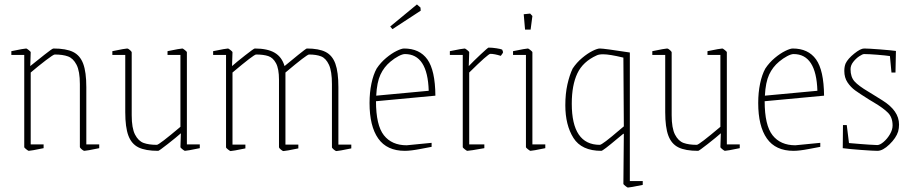

<svg xmlns="http://www.w3.org/2000/svg" viewBox="-20 -668 4096 863"><path d="M89 -7V-421H31V-438Q89 -450 98 -450Q100 -450 109 -443Q118 -436 118 -433L116 -371Q122 -375 136 -387Q146 -395 180.5 -422.5Q215 -450 220 -450Q277 -450 308.5 -434.5Q340 -419 354 -381.5Q368 -344 368 -276V-19H426V-2Q368 10 359 10Q355 10 347 3Q339 -4 339 -7V-290Q339 -348 324 -377Q309 -406 285.5 -414.5Q262 -423 226 -423Q220 -423 186 -397Q152 -371 118 -342V-19H176V-2Q118 10 109 10Q107 10 98 3Q89 -4 89 -7Z M543 -164V-421H485V-438Q543 -450 552 -450Q556 -450 564 -443Q572 -436 572 -433V-150Q572 -92 587 -63Q602 -34 625.5 -25.5Q649 -17 685 -17Q695 -17 791 -98V-421H733V-438Q791 -450 800 -450Q802 -450 811 -443Q820 -436 820 -433V-19H878V-2Q820 10 811 10Q809 10 800 3Q791 -4 791 -7L793 -69Q774 -52 734.5 -21Q695 10 691 10Q634 10 602.5 -5.5Q571 -21 557 -58.5Q543 -96 543 -164Z M996 -6V-421H938V-438Q996 -450 1005 -450Q1007 -450 1016 -443Q1025 -436 1025 -433L1023 -371Q1042 -388 1081.5 -419Q1121 -450 1125 -450Q1182 -450 1214.5 -431Q1247 -412 1259 -371Q1284 -392 1320 -421Q1356 -450 1359 -450Q1413 -450 1443.5 -434.5Q1474 -419 1487.5 -381.5Q1501 -344 1501 -276V-18H1559V-1Q1501 11 1492 11Q1488 11 1480 4Q1472 -3 1472 -6V-290Q1472 -348 1458.5 -377Q1445 -406 1423.5 -414.5Q1402 -423 1369 -423Q1359 -423 1263 -342V-18H1321V-1Q1263 11 1254 11Q1250 11 1242 4Q1234 -3 1234 -6V-310Q1234 -359 1220.5 -384Q1207 -409 1185.5 -416Q1164 -423 1131 -423Q1121 -423 1025 -342V-18H1083V-1Q1025 11 1016 11Q1014 11 1005 4Q996 -3 996 -6Z M1641 -205Q1641 -252 1649.5 -292.5Q1658 -333 1673 -360Q1691 -387 1715.5 -407.5Q1740 -428 1762.5 -439Q1785 -450 1796 -450Q1866 -450 1901 -401Q1936 -352 1937 -238L1670 -213Q1670 -105 1705.5 -60Q1741 -15 1808 -15Q1814 -15 1920 -26V-8Q1914 -7 1870 1.5Q1826 10 1800 10Q1719 10 1680 -45.5Q1641 -101 1641 -205ZM1907 -260Q1902 -425 1800 -425Q1789 -425 1771 -415.5Q1753 -406 1735 -391Q1706 -367 1690 -332.5Q1674 -298 1671 -238ZM1734 -549 1854 -648 1870 -634 1871 -620 1744 -537Z M2060 -7V-421H2002V-438Q2060 -450 2069 -450Q2071 -450 2080 -443Q2089 -436 2089 -433L2087 -371Q2108 -393 2140.5 -423.5Q2173 -454 2176 -454Q2192 -454 2211.5 -451Q2231 -448 2237 -445Q2241 -437 2241 -433Q2241 -431 2237.5 -426Q2234 -421 2231 -417Q2202 -426 2184 -426Q2174 -426 2089 -342V-19H2157V-2Q2090 10 2080 10Q2078 10 2069 3Q2060 -4 2060 -7Z M2344 -7V-421H2286V-438Q2344 -450 2353 -450Q2355 -450 2364 -443Q2373 -436 2373 -433V-19H2431V-2Q2373 10 2364 10Q2362 10 2353 3Q2344 -4 2344 -7ZM2334 -604 2363 -607 2373 -596 2365 -535H2340Z M2782 158 2784 -66 2782 -67 2754 -44Q2690 10 2683 10Q2594 10 2557.5 -48Q2521 -106 2521 -195Q2521 -247 2530.5 -289Q2540 -331 2554 -360Q2572 -387 2596.5 -407.5Q2621 -428 2643 -439Q2665 -450 2676 -450Q2695 -450 2811 -432V146H2869V163Q2811 175 2802 175Q2800 175 2791 168Q2782 161 2782 158ZM2766 -85Q2784 -100 2784 -100L2782 -409Q2720 -424 2691 -424Q2672 -424 2662 -419Q2600 -391 2575 -338Q2550 -285 2550 -202Q2550 -17 2676 -17Q2687 -17 2766 -85Z M2970 -164V-421H2912V-438Q2970 -450 2979 -450Q2983 -450 2991 -443Q2999 -436 2999 -433V-150Q2999 -92 3014 -63Q3029 -34 3052.5 -25.5Q3076 -17 3112 -17Q3122 -17 3218 -98V-421H3160V-438Q3218 -450 3227 -450Q3229 -450 3238 -443Q3247 -436 3247 -433V-19H3305V-2Q3247 10 3238 10Q3236 10 3227 3Q3218 -4 3218 -7L3220 -69Q3201 -52 3161.5 -21Q3122 10 3118 10Q3061 10 3029.5 -5.5Q2998 -21 2984 -58.5Q2970 -96 2970 -164Z M3388 -205Q3388 -252 3396.5 -292.5Q3405 -333 3420 -360Q3438 -387 3462.5 -407.5Q3487 -428 3509.5 -439Q3532 -450 3543 -450Q3613 -450 3648 -401Q3683 -352 3684 -238L3417 -213Q3417 -105 3452.5 -60Q3488 -15 3555 -15Q3561 -15 3667 -26V-8Q3661 -7 3617 1.5Q3573 10 3547 10Q3466 10 3427 -45.5Q3388 -101 3388 -205ZM3654 -260Q3649 -425 3547 -425Q3536 -425 3518 -415.5Q3500 -406 3482 -391Q3453 -367 3437 -332.5Q3421 -298 3418 -238Z M3768 -2 3769 -106H3786L3796 -25L3844 -21Q3858 -20 3884.5 -18Q3911 -16 3923 -16Q3935 -16 3951.5 -30Q3968 -44 3980 -64.5Q3992 -85 3992 -104Q3992 -140 3971.5 -161Q3951 -182 3907 -208L3887 -220Q3844 -247 3824 -261.5Q3804 -276 3789.5 -297.5Q3775 -319 3775 -349Q3775 -369 3781 -383Q3791 -404 3819.5 -427Q3848 -450 3864 -450Q3883 -450 3934.5 -446Q3986 -442 4007 -439L4005 -342H3987L3980 -416Q3960 -419 3922.5 -422Q3885 -425 3864 -425Q3857 -425 3842 -415Q3827 -405 3815 -389.5Q3803 -374 3803 -357Q3803 -322 3821 -302Q3839 -282 3883 -256Q3889 -253 3901 -245Q3909 -240 3946 -217Q3983 -194 4002 -167Q4021 -140 4021 -108Q4021 -92 4017 -77Q4008 -48 3978 -19Q3948 10 3924 10Q3906 10 3851.5 6Q3797 2 3768 -2Z"/></svg>

Font: Grenze Thin
Style: Regular
Weight: 250
Designer: Renata Polastri
Foundry: Omnibus-Type
Version: Version 1.002; ttfautohint (v1.8)